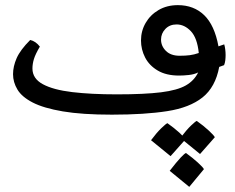

<svg xmlns="http://www.w3.org/2000/svg" viewBox="-20 -435 914 748"><path d="M416 11.7Q299.8 11.7 224.9 -1Q149.9 -13.7 107.4 -35.6Q64.9 -57.6 47.9 -86.2Q30.8 -114.7 30.8 -146Q30.8 -176.3 44.9 -208.5Q59.1 -240.7 97.7 -279.3Q119.1 -274.4 135.3 -253.4Q117.7 -223.6 112.1 -204.8Q106.4 -186 106.4 -168Q106.4 -128.9 147 -106.9Q187.5 -85 261.2 -76.2Q335 -67.4 434.6 -67.4Q543 -67.4 607.2 -75.4Q671.4 -83.5 704.1 -102.3Q736.8 -121.1 752 -152.8Q736.3 -145 715.3 -142.8Q694.3 -140.6 677.7 -140.6Q627.4 -140.6 594.5 -160.2Q561.5 -179.7 545.4 -210.9Q529.3 -242.2 529.3 -277.3Q529.3 -314.5 547.4 -345.7Q565.4 -377 597.9 -396Q630.4 -415 672.9 -415Q734.9 -415 775.4 -376Q815.9 -336.9 831.1 -254.4L853.5 -262.2Q856 -254.4 857.4 -243.2Q858.9 -231.9 858.9 -220.7Q858.9 -210.4 857.7 -200Q856.4 -189.5 853 -181.2L834 -174.3Q819.3 -95.7 769.3 -55.7Q719.2 -15.6 631.6 -2Q543.9 11.7 416 11.7ZM679.7 -217.8Q702.6 -217.8 719.5 -220Q736.3 -222.2 754.4 -228.5Q748.5 -287.1 723.6 -313.5Q698.7 -339.8 668 -339.8Q641.1 -339.8 624.3 -322.3Q607.4 -304.7 607.4 -280.8Q607.4 -255.4 626.5 -236.6Q645.5 -217.8 679.7 -217.8ZM644.5 173.3 568.4 111.3Q588.9 83.5 607.9 64.9Q627 46.4 632.3 44.9Q658.7 63.5 679 82Q699.2 100.6 702.6 107.9ZM759.3 165 682.6 102.5Q708 69.3 724.9 53.5Q741.7 37.6 746.6 36.1Q772.9 54.7 793.2 73.5Q813.5 92.3 816.9 99.6ZM717.3 293 641.1 230.5Q668 195.8 683.6 179.2Q699.2 162.6 704.6 161.1Q731 180.2 751.2 198.7Q771.5 217.3 774.4 224.1Z"/></svg>

Font: Harmattan SemiBold
Style: Regular
Weight: 600
Designer: George W. Nuss III and SIL International
Foundry: SIL International
Version: Version 4.000